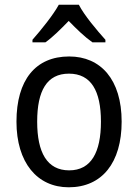

<svg xmlns="http://www.w3.org/2000/svg" viewBox="-20 -786 586 816"><path d="M315 -766H230C206 -722 155 -659 118 -617V-606H173C204 -628 238 -662 272 -697C306 -662 340 -629 373 -606H428V-617C392 -657 338 -721 315 -766ZM497 -269C497 -448 408 -546 274 -546C131 -546 50 -446 50 -269C50 -95 138 10 272 10C414 10 497 -95 497 -269ZM138 -269C138 -400 179 -473 273 -473C367 -473 409 -400 409 -269C409 -138 367 -62 274 -62C180 -62 138 -138 138 -269Z"/></svg>

Font: Noto Sans Devanagari SemiCondensed
Style: Regular
Weight: 400
Width: 4
Designer: Jelle Bosma - Monotype Design Team
Foundry: Monotype Imaging Inc.
Version: Version 2.004